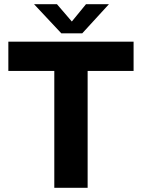

<svg xmlns="http://www.w3.org/2000/svg" viewBox="-20 -900 680 920"><path d="M20 -700.2H620.1V-560.1H399.9V0H240.2V-560.1H20ZM374 -740.2H273.9L143.1 -879.9H252.9L324.2 -796.9L392.1 -879.9H502Z"/></svg>

Font: Gully
Style: Bold
Weight: 700
Designer: jaikishan Patel
Foundry: MagicType
Version: Version 1.000;Glyphs 3.2 (3242)